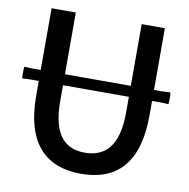

<svg xmlns="http://www.w3.org/2000/svg" viewBox="-83 -818 899 913"><g transform="rotate(10 366.5 -361.5)"><path d="M210 -588V-737H93V-439H54C41 -439 24 -440 15 -441C11 -439 11 -386 15 -384C28 -385 41 -386 54 -386H93V-316C93 -76 204 14 367 14C530 14 640 -76 640 -316V-386H679C692 -386 709 -385 718 -384C722 -386 722 -439 718 -441C705 -440 692 -439 679 -439H640V-737H528V-439H369H210ZM448 -386H528V-309C528 -142 460 -88 367 -88C275 -88 210 -142 210 -309V-386H369Z"/></g></svg>

Font: GenSekiGothic2 TW M
Style: Regular
Weight: 500
Version: Version 2.100;PS 2.1;hotconv 16.6.51;makeotf.lib2.5.65220 DE